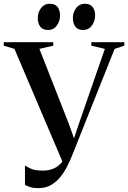

<svg xmlns="http://www.w3.org/2000/svg" viewBox="-36 -962 666 996"><path d="M163 14Q136.5 14 120.5 8.5Q104.5 3 93.5 -2.5V-103.5Q107 -94.5 127 -85.8Q147 -77 185.5 -77Q215.5 -77 238.8 -86.2Q262 -95.5 278.2 -113Q294.5 -130.5 303.5 -156L293.5 -110.5L39 -708.5L-16.5 -725V-743H240.5V-725L168.5 -708.5L321.5 -318.5L355.5 -223L341 -223.5L372.5 -318L508 -708.5L438 -725V-743H609V-725L558.5 -708.5L337.5 -154Q328.5 -132 314.5 -103Q300.5 -74 280 -47.5Q259.5 -21 230.8 -3.5Q202 14 163 14ZM213.5 -806.5Q185.5 -806.5 172.8 -823.8Q160 -841 160 -868Q160 -898 177 -920.2Q194 -942.5 221 -942.5H222Q250.5 -942.5 263 -925.2Q275.5 -908 275.5 -881Q275.5 -852.5 258.8 -829.5Q242 -806.5 214.5 -806.5ZM395 -806.5Q367.5 -806.5 354.8 -823.8Q342 -841 342 -868Q342 -898 359 -920.2Q376 -942.5 403 -942.5H404Q432 -942.5 444.8 -925.2Q457.5 -908 457.5 -881Q457.5 -852.5 440.5 -829.5Q423.5 -806.5 396 -806.5Z"/></svg>

Font: Merriweather 144pt Medium
Style: Regular
Weight: 500
Version: Version 2.100